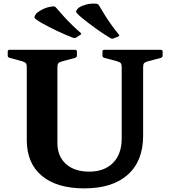

<svg xmlns="http://www.w3.org/2000/svg" viewBox="-20 -1023 935 1056"><path d="M630.1 -822.2 606 -812Q595.8 -808.6 588.8 -812.6Q552.9 -833.6 510.9 -863.5Q469 -893.4 431.5 -924Q411.3 -940.7 403.8 -949.4Q396.4 -958 399.8 -964.8Q403.2 -971.7 413.7 -981.2Q431.7 -992.3 456.2 -998.7Q480.7 -1005 510.4 -1002.7Q519.8 -1001.1 524.8 -992.5Q541.4 -964 559.2 -935.9Q577 -907.9 596.1 -881.6Q615.1 -855.3 633.7 -832.8Q639.3 -825.7 630.1 -822.2ZM421.7 -831.4 399.7 -817Q390.6 -812 382.6 -815Q344 -829.4 297.2 -851.5Q250.3 -873.7 208.2 -897.1Q186 -910.2 177 -917.5Q168 -924.7 170.1 -932.1Q172.2 -939.4 181.1 -950.5Q197 -963.8 219.8 -974.4Q242.7 -985 272.4 -988Q282.4 -988.4 288.4 -980.8Q309.6 -955.7 332.2 -931.2Q354.9 -906.6 378 -884.1Q401.1 -861.5 423.3 -842.6Q430.3 -836.4 421.7 -831.4ZM767.2 -276.5Q767.2 -137.7 683 -62.3Q598.8 13.1 443.9 13.1Q292.6 13.1 209.9 -56.1Q127.3 -125.3 127.3 -252.1V-749H295.7V-236.6Q295.7 -163.7 342.5 -121.4Q389.3 -79 470.5 -79Q554.3 -79 601.8 -127.4Q649.3 -175.7 649.3 -260.9V-749H767.2ZM22.5 -739Q22.5 -749 32.1 -749H393Q403 -749 403 -739.4V-717.7Q403 -708.7 394 -705.1L319 -684.8Q305.9 -681 300.8 -675.2Q295.7 -669.3 295.7 -651.4V-542.2H127.3V-653.3Q127.3 -667.7 123.1 -674.4Q118.8 -681 102.1 -686L31.9 -705.1Q22.5 -707.8 22.5 -717.2ZM543.5 -739Q543.5 -749 553.1 -749H864.5Q874.5 -749 874.5 -739.4V-717.7Q874.5 -708.7 865.5 -705.1L790.6 -684.8Q777.4 -681 772.3 -675.2Q767.2 -669.3 767.2 -651.4V-542.2H649.3V-653.3Q649.3 -667.7 645.1 -674.4Q640.8 -681 624.1 -686L552.9 -705.1Q543.5 -707.8 543.5 -717.2Z"/></svg>

Font: Hahmlet
Style: Regular
Weight: 400
Designer: Minjoo Ham & Mark Frömberg
Foundry: hypertype
Version: Version 1.002